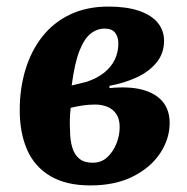

<svg xmlns="http://www.w3.org/2000/svg" viewBox="-20 -549 569 584"><path d="M255 15Q181 15 133 -13.5Q85 -42 62.5 -93.5Q40 -145 40 -214Q40 -280 57.5 -337.5Q75 -395 109 -438Q143 -481 193.5 -505Q244 -529 310 -529Q365 -529 403 -516Q441 -503 460 -479.5Q479 -456 479 -425Q479 -386 455.5 -358Q432 -330 394.5 -313Q357 -296 313 -288V-281Q373 -287 413.5 -276Q454 -265 475 -239.5Q496 -214 496 -175Q496 -127 467.5 -83.5Q439 -40 385 -12.5Q331 15 255 15ZM262 -54Q288 -54 306 -70.5Q324 -87 334 -112Q344 -137 344 -162Q344 -186 334.5 -201Q325 -216 308 -223.5Q291 -231 269 -231Q250 -231 230 -228Q210 -225 195 -221Q193 -203 192.5 -186Q192 -169 193 -153Q193 -124 199.5 -101.5Q206 -79 221 -66.5Q236 -54 262 -54ZM198 -289 243 -300Q276 -311 297.5 -328.5Q319 -346 329.5 -368.5Q340 -391 340 -417Q340 -436 330.5 -449Q321 -462 298 -462Q275 -462 255.5 -446.5Q236 -431 221.5 -394Q207 -357 198 -289Z"/></svg>

Font: Literata
Style: Bold Italic
Weight: 700
Italic angle: -2°
Designer: Latin by Veronika Burian and Jose Scaglione. Greek by Irene Vlachou. Cyrillic by Vera Evstafieva
Foundry: TypeTogether
Version: Version 3.103;gftools[0.9.29]